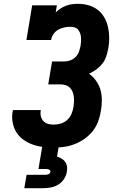

<svg xmlns="http://www.w3.org/2000/svg" viewBox="-20 -763 640 1003"><path d="M260 8Q232 8 203.5 4.5Q175 1 149 -8.5Q123 -18 101 -34Q79 -50 65 -73Q51 -96 46 -124Q41 -152 46 -180Q46 -182 46.5 -184Q47 -186 48 -188H193Q193 -187 193 -186.5Q193 -186 193 -185Q190 -170 193.5 -155.5Q197 -141 206.5 -130.5Q216 -120 230.5 -116Q245 -112 260 -112Q279 -112 297.5 -117.5Q316 -123 331 -136.5Q346 -150 353.5 -168Q361 -186 364 -205Q366 -218 366.5 -232Q367 -246 365.5 -259Q364 -272 359 -284Q354 -296 345 -305Q336 -314 323.5 -318Q311 -322 297 -322H232L252 -442H317Q332 -442 348 -448Q364 -454 375.5 -466Q387 -478 392.5 -493.5Q398 -509 401 -524Q403 -536 403.5 -547.5Q404 -559 403 -570Q402 -581 398 -591Q394 -601 387 -609Q380 -617 369 -620Q358 -623 347 -623Q331 -623 314.5 -619.5Q298 -616 283.5 -607.5Q269 -599 259 -584.5Q249 -570 247 -554H118L148 -735H277L271 -698Q283 -710 297 -719Q311 -728 326 -733.5Q341 -739 356.5 -741Q372 -743 387 -743Q416 -743 442.5 -735.5Q469 -728 490 -712Q511 -696 524.5 -672.5Q538 -649 544 -622.5Q550 -596 550.5 -567.5Q551 -539 546 -512Q542 -491 535.5 -470Q529 -449 515.5 -431.5Q502 -414 483.5 -400.5Q465 -387 445 -378Q466 -363 481.5 -341.5Q497 -320 504.5 -294.5Q512 -269 512 -240.5Q512 -212 507 -184Q503 -157 493 -129.5Q483 -102 465 -79Q447 -56 422.5 -38.5Q398 -21 371 -10.5Q344 0 316 4Q288 8 260 8ZM107 220 119 150H219Q226 150 234 146.5Q242 143 243 135Q245 128 238 124Q231 120 224 120H181L201 0H287L278 55Q290 59 301.5 65.5Q313 72 320.5 82.5Q328 93 330 107Q332 121 329 135Q326 154 314.5 172Q303 190 285 201Q267 212 247 216Q227 220 207 220Z"/></svg>

Font: Iosevka Etoile Heavy Oblique
Style: Regular
Weight: 900
Italic angle: -9°
Designer: Belleve Invis
Foundry: Belleve Invis
Version: Version 15.5.2; ttfautohint (v1.8.4)